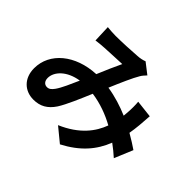

<svg xmlns="http://www.w3.org/2000/svg" viewBox="-181 -1033 1363 1363"><g transform="rotate(45 500.0 -351.5)"><path d="M214 -757 219 -628C245 -632 280 -635 300 -636C346 -639 432 -642 472 -644C449 -597 420 -529 392 -463C191 -454 50 -336 50 -181C50 -80 116 -19 204 -19C272 -19 320 -47 360 -107C395 -162 437 -262 473 -347C559 -335 639 -305 710 -266C677 -175 607 -80 456 -15L562 72C696 2 772 -86 816 -199C847 -176 876 -153 902 -129L960 -268C931 -288 895 -311 853 -335C863 -391 868 -453 872 -520L741 -535C744 -505 744 -465 741 -426C740 -415 739 -404 738 -392C673 -420 599 -444 521 -456C557 -541 595 -628 621 -671C629 -685 641 -698 655 -713L575 -775C558 -768 532 -762 507 -761C460 -757 354 -752 297 -752C275 -752 241 -754 214 -757ZM167 -200C167 -263 230 -331 342 -348C314 -285 287 -222 261 -185C243 -160 229 -150 209 -150C186 -150 167 -167 167 -200Z"/></g></svg>

Font: Noto Sans HK
Style: Bold
Weight: 700
Designer: Ryoko NISHIZUKA 西塚涼子 (kana, bopomofo & ideographs); Paul D. Hunt (Latin, Greek & Cyrillic); Sandoll Communications 산돌커뮤니
Foundry: Adobe
Version: Version 2.002;hotconv 1.0.116;makeotfexe 2.5.65601